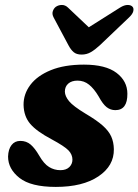

<svg xmlns="http://www.w3.org/2000/svg" viewBox="-20 -740 558 774"><path d="M223.5 -54Q246.5 -54 259.2 -66.2Q272 -78.5 272 -96.5Q272 -117 256 -133.8Q240 -150.5 188 -178.5Q127.5 -210.5 101.8 -240.8Q76 -271 75 -317Q74.5 -361 102.5 -398Q130.5 -435 185 -457.2Q239.5 -479.5 318.5 -479.5Q406 -479.5 449.8 -446.2Q493.5 -413 493.5 -362Q494 -296 445 -296Q425.5 -296 410 -308Q394.5 -320 377.5 -351.5Q359.5 -382 339.2 -398.5Q319 -415 292.5 -415Q269 -415 255.2 -403Q241.5 -391 241.5 -370.5Q242 -352 258.5 -332Q275 -312 324.5 -282Q369.5 -255.5 394 -233.8Q418.5 -212 428.5 -189.5Q438.5 -167 439 -138.5Q440 -71.5 376.8 -29Q313.5 13.5 205 13.5Q104.5 13.5 58.5 -22.8Q12.5 -59 12.5 -109Q13.5 -138.5 26.5 -155.2Q39.5 -172 62 -172Q86.5 -172 103.8 -157Q121 -142 137.5 -113.5Q157 -79.5 177.8 -66.8Q198.5 -54 223.5 -54ZM382.5 -557.5Q363 -539.5 346.2 -529.8Q329.5 -520 309 -520Q288.5 -520 277 -529.8Q265.5 -539.5 256 -557.5L196.5 -669Q189 -683 192.8 -694.5Q196.5 -706 205 -712.5Q216 -720 229.5 -720Q243 -720 254 -709.5L338 -630L464 -709.5Q481 -720 494.5 -720Q508 -720 514.5 -712.5Q520 -706 517.2 -694.5Q514.5 -683 499.5 -669Z"/></svg>

Font: Fraunces 9pt S050
Style: Bold Italic
Weight: 700
Italic angle: -16°
Version: Version 1.000; ttfautohint (v1.8.3)